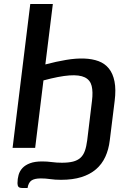

<svg xmlns="http://www.w3.org/2000/svg" viewBox="-20 -740 640 961"><path d="M131.5 -720H244.5L207 -417.5Q262 -432 311 -440.2Q360 -448.5 401 -447Q442 -445.5 473.5 -433.8Q505 -422 525.2 -396.8Q545.5 -371.5 553.2 -331.8Q561 -292 554 -235.5L529.5 -38Q524 8.5 507 45.2Q490 82 460.2 107.5Q430.5 133 387.2 146.5Q344 160 285.5 160Q255.5 160 231.8 156.5Q208 153 184.5 153Q152 153 137 163.8Q122 174.5 118 201H93.5Q77 201 72.2 194.8Q67.5 188.5 67.5 177Q67.5 155.5 73 135.8Q78.5 116 92.5 101Q106.5 86 130.5 77Q154.5 68 191 68Q215.5 68 239.2 71.2Q263 74.5 290 74.5Q323 74.5 345.5 68.8Q368 63 382.5 50Q397 37 404.8 15.2Q412.5 -6.5 416.5 -38L440.5 -236Q446 -280 438.8 -309.8Q431.5 -339.5 404.5 -352.8Q377.5 -366 327.5 -362.5Q277.5 -359 197.5 -337.5L156 0H43Z"/></svg>

Font: Lato Semibold
Style: Italic
Weight: 600
Italic angle: -7°
Designer: Lukasz Dziedzic
Foundry: tyPoland Lukasz Dziedzic
Version: Version 2.006; 2014-01-15